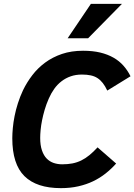

<svg xmlns="http://www.w3.org/2000/svg" viewBox="-20 -950 689 984"><path d="M575.2 -111.8Q550.3 -84 521 -60.8Q491.7 -37.6 457 -21Q422.4 -4.4 381.3 4.9Q340.3 14.2 292 14.2Q167.5 14.2 105.2 -47.4Q43 -108.9 43 -241.2Q43 -264.6 45.7 -293.7Q48.3 -322.8 54.7 -355Q61 -387.2 71.8 -420.9Q82.5 -454.6 98.1 -487.8Q117.7 -528.3 145.8 -564.9Q173.8 -601.6 211.7 -629.4Q249.5 -657.2 297.6 -673.6Q345.7 -689.9 405.8 -689.9Q455.1 -689.9 493.7 -680.7Q532.2 -671.4 562 -654.3Q591.8 -637.2 613 -613Q634.3 -588.9 648.9 -559.1L529.8 -485.8Q519 -508.8 506.8 -524.4Q494.6 -540 479.5 -549.8Q464.4 -559.6 444.8 -563.7Q425.3 -567.9 399.9 -567.9Q368.2 -567.9 342.3 -558.8Q316.4 -549.8 295.2 -533.4Q273.9 -517.1 257.8 -494.4Q241.7 -471.7 230 -444.8Q217.3 -416 209 -387.7Q200.7 -359.4 195.6 -333.5Q190.4 -307.6 188.2 -284.4Q186 -261.2 186 -243.2Q186 -205.1 195.1 -179Q204.1 -152.8 219.5 -137.2Q234.9 -121.6 255.4 -114.7Q275.9 -107.9 298.8 -107.9Q327.1 -107.9 351.1 -112.5Q375 -117.2 396.5 -127.7Q418 -138.2 438.2 -154.8Q458.5 -171.4 480 -194.8ZM431.6 -753.9H326.7L445.8 -930.2H605Z"/></svg>

Font: Clear Sans
Style: Bold Italic
Weight: 700
Italic angle: -12°
Foundry: Intel Corporation
Version: Version 1.00